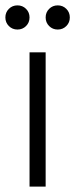

<svg xmlns="http://www.w3.org/2000/svg" viewBox="-35 -695 280 715"><path d="M75 0V-500H135V0ZM30 -585Q11 -585 -2 -598Q-15 -611 -15 -630Q-15 -649 -2 -662Q11 -675 30 -675Q49 -675 62 -662Q75 -649 75 -630Q75 -611 62 -598Q49 -585 30 -585ZM180 -585Q161 -585 148 -598Q135 -611 135 -630Q135 -649 148 -662Q161 -675 180 -675Q199 -675 212 -662Q225 -649 225 -630Q225 -611 212 -598Q199 -585 180 -585Z"/></svg>

Font: Epunda Sans Light
Style: Regular
Weight: 300
Designer: Simon Atzbach
Foundry: typofactur
Version: Version 2.204; ttfautohint (v1.8.4.7-5d5b)